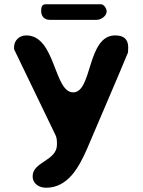

<svg xmlns="http://www.w3.org/2000/svg" viewBox="-20 -873 671 900"><path d="M133 -47C133 -11 164 7 196 7C300 7 351 -92 387 -173C416 -241 552 -558 580 -627C580 -630 581 -646 581 -650C581 -689 561 -707 520 -707C387 -707 414 -440 323 -440C232 -440 241 -707 103 -707C71 -707 46 -684 46 -652C46 -649 46 -640 47 -640L240 -240C247 -226 247 -211 247 -195C247 -119 133 -115 133 -47ZM173 -821C173 -798 187 -780 213 -780H433C454 -780 480 -798 480 -820C480 -832 468 -853 453 -853H193C174 -853 173 -833 173 -821Z"/></svg>

Font: Asimov Print
Style: Regular
Weight: 500
Designer: Google
Version: Version 2.000980: 2014